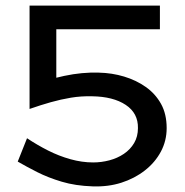

<svg xmlns="http://www.w3.org/2000/svg" viewBox="-20 -640 656 682"><path d="M107 -620H548V-536H107ZM572 -185Q572 -140 551.5 -101.5Q531 -63 494.5 -34.5Q458 -6 411 9Q364 24 309 22Q248 20 199.5 5.5Q151 -9 112.5 -28.5Q74 -48 43 -66L76 -149Q112 -125 150.5 -105.5Q189 -86 230 -74.5Q271 -63 311 -63Q340 -63 368.5 -70.5Q397 -78 420 -93.5Q443 -109 456.5 -132Q470 -155 470 -185Q471 -238 426.5 -267.5Q382 -297 307 -298Q268 -299 232 -293Q196 -287 160.5 -277Q125 -267 85 -253V-334Q145 -357 208.5 -370.5Q272 -384 331 -382Q378 -381 421 -368Q464 -355 498 -331Q532 -307 552 -271Q572 -235 572 -185ZM85 -620H180V-314L85 -283Z"/></svg>

Font: BioRhyme ExtraBold
Style: Regular
Weight: 400
Version: Version 1.600;gftools[0.9.33]